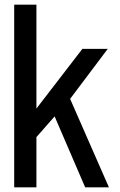

<svg xmlns="http://www.w3.org/2000/svg" viewBox="-20 -805 515 825"><path d="M212.5 -310 346 0H448L278.5 -386.5ZM41 0H136.5V-216L217.5 -308L277 -374.5L443 -595H334L136.5 -338.5V-785H41Z"/></svg>

Font: Anybody SemiCondensed
Style: Regular
Weight: 400
Width: 4
Version: Version 1.113;gftools[0.9.25]